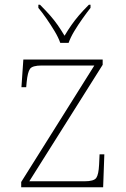

<svg xmlns="http://www.w3.org/2000/svg" viewBox="-20 -786 529 806"><path d="M69 0V-22L376 -511H155Q116 -511 106 -497Q96 -483 92 -442L90 -420H70L78 -536H411V-514L103 -25H335Q374 -25 384 -39Q394 -53 396 -95L398 -138H418L413 0ZM233 -606Q225 -629 209 -655.5Q193 -682 175 -708Q157 -734 141 -753V-766H148Q173 -741 190.5 -721Q208 -701 222 -681Q236 -661 251 -636Q266 -661 280 -681Q294 -701 311 -721Q328 -741 353 -766H360V-753Q345 -734 326.5 -708Q308 -682 292 -655.5Q276 -629 268 -606Z"/></svg>

Font: Noto Serif Lao Thin
Style: Regular
Weight: 250
Designer: Monotype Design Team
Foundry: Monotype Imaging Inc.
Version: Version 2.003